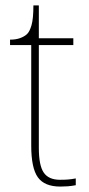

<svg xmlns="http://www.w3.org/2000/svg" viewBox="-20 -677 326 707"><path d="M202 10Q144 10 119.5 -24Q95 -58 95 -141V-511H17V-531Q38 -531 53.5 -536.5Q69 -542 79 -551Q89 -560 96 -584Q103 -608 103 -657H123V-536H250V-511H123V-132Q123 -68 141 -41.5Q159 -15 201 -15Q218 -15 230.5 -16Q243 -17 259 -20V5Q243 8 229.5 9Q216 10 202 10Z"/></svg>

Font: Noto Serif Thai Thin
Style: Regular
Weight: 250
Version: Version 2.001